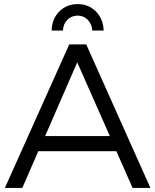

<svg xmlns="http://www.w3.org/2000/svg" viewBox="-20 -917 758 937"><path d="M358.9 -840.8Q329.1 -840.8 308.8 -820.3Q288.6 -799.8 287.1 -768.1H231.9Q233.4 -824.7 269.3 -860.8Q305.2 -897 358.9 -897Q412.1 -897 448 -861.1Q483.9 -825.2 485.8 -768.1H430.2Q428.7 -799.3 408.4 -820.1Q388.2 -840.8 358.9 -840.8ZM627 0 547.9 -179.2H167L88.9 0H3.9L317.9 -700.2H400.9L713.9 0ZM200.2 -252.9H516.1L356.9 -612.8Z"/></svg>

Font: Montserrat-Arabic Light
Style: Regular
Weight: 300
Designer: Mohamed Gaber
Foundry: Kief Type Foundry
Version: Version 5.008;PS 005.008;hotconv 1.0.88;makeotf.lib2.5.64775